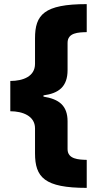

<svg xmlns="http://www.w3.org/2000/svg" viewBox="-20 -744 473 932"><path d="M401 168V32C362 31 308 29 308 -20V-155C308 -231 267 -263 191 -275V-281C265 -291 308 -323 308 -404V-536C308 -586 361 -587 401 -588V-724C193 -724 150 -672 150 -558V-434C150 -373 92 -351 30 -351V-204C90 -204 150 -181 150 -121V0C150 117 196 168 401 168Z"/></svg>

Font: Noto Sans Myanmar UI Black
Style: Regular
Weight: 900
Designer: Monotype Design Team
Foundry: Monotype Imaging Inc.
Version: Version 2.103